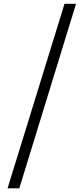

<svg xmlns="http://www.w3.org/2000/svg" viewBox="-20 -813 440 1011"><path d="M19.8 178.6H81.7L380.4 -792.9H319.7Z"/></svg>

Font: Source Han Serif CN VF
Style: Regular
Weight: 250
Designer: Ryoko NISHIZUKA 西塚涼子 (kana & ideographs); Frank Grießhammer (Latin, Greek & Cyrillic); Wenlong ZHANG 张文龙 (bopomofo); San
Foundry: Adobe
Version: Version 2.002;hotconv 1.1.0;makeotfexe 2.6.0